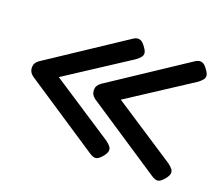

<svg xmlns="http://www.w3.org/2000/svg" viewBox="-89 -599 857 745"><g transform="rotate(20 339.0 -226.0)"><path d="M394 0Q384 12 375.5 16.5Q367 21 357.5 18Q348 15 337 7L32 -195Q23 -202 19 -209.5Q15 -217 15 -227Q15 -237 19 -244Q23 -251 32 -258L337 -460Q349 -469 358 -471.5Q367 -474 376 -470Q385 -466 394 -453Q405 -439 406.5 -429.5Q408 -420 402 -412Q396 -404 384 -395L126 -227L384 -58Q396 -49 402 -41Q408 -33 406.5 -23.5Q405 -14 394 0ZM650 0Q640 12 631.5 16.5Q623 21 613.5 18Q604 15 593 7L288 -195Q279 -202 275 -209.5Q271 -217 271 -227Q271 -237 275 -244Q279 -251 288 -258L593 -460Q605 -469 614 -471.5Q623 -474 632 -470Q641 -466 650 -453Q661 -439 662.5 -429.5Q664 -420 658 -412Q652 -404 640 -395L382 -227L640 -58Q652 -49 658 -41Q664 -33 662.5 -23.5Q661 -14 650 0Z"/></g></svg>

Font: Fredoka SemiExpanded
Style: Regular
Weight: 400
Width: 6
Designer: Ben Nathan
Foundry: Milena B. Brandão, Ben Nathan
Version: Version 2.001